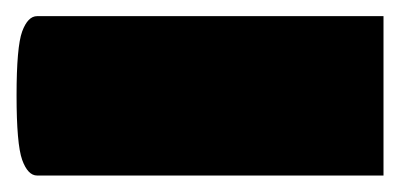

<svg xmlns="http://www.w3.org/2000/svg" viewBox="-45 -213 485 233"><path d="M0 -193.4H420.4V0H0Q-11.2 0 -18.1 -19Q-24.9 -38.1 -24.9 -97.2Q-24.9 -156.2 -18.1 -174.8Q-11.2 -193.4 0 -193.4Z"/></svg>

Font: Estedad-FD Black
Style: Regular
Weight: 900
Designer: Amin Abedi
Version: Version 7.3